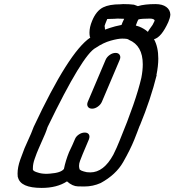

<svg xmlns="http://www.w3.org/2000/svg" viewBox="-20 -920 854 940"><path d="M431 -388Q416 -388 410 -398Q407 -403 407 -409Q407 -415 410 -422L497 -627Q503 -641 517 -651Q531 -661 546 -661Q560 -661 566 -651Q569 -646 569 -640Q569 -634 566 -627L479 -422Q473 -408 459 -398Q445 -388 431 -388ZM225 -70Q279 -74 293 -93Q301 -133 318 -175Q326 -192 334 -209Q342 -226 347 -239Q352 -252 366 -261.5Q380 -271 395 -271Q409 -271 415 -262Q418 -257 418 -251Q418 -245 415 -237L385 -166Q380 -155 372 -133Q367 -120 367 -108Q367 -101 369 -94V-93Q371 -84 405 -77L422 -76Q488 -76 535 -163Q552 -197 565 -230Q646 -426 672 -539Q679 -575 679 -605Q679 -697 611 -725Q607 -731 578 -731Q558 -731 522 -721Q486 -711 449 -686Q385 -654 213 -298Q208 -282 201 -265L169 -192Q160 -172 150 -143Q141 -118 141 -97V-89Q144 -81 166 -75Q183 -69 209 -69ZM734 -728Q755 -690 755 -633Q755 -597 746 -553L747 -552Q718 -435 665 -306L664 -305Q658 -290 651.5 -272Q645 -254 637 -235Q618 -188 583 -126.5Q548 -65 473 -24Q435 -7 393 -7Q388 -7 361.5 -7.5Q335 -8 308 -32Q259 0 184 0Q80 0 68 -52Q67 -52 67 -53Q66 -61 66 -70Q66 -101 79 -138Q89 -166 100 -194L132 -266L145 -299Q317 -666 422 -736L420 -740Q418 -750 418 -760Q418 -787 431 -818Q451 -867 485 -884Q515 -899 569 -899L583 -900Q615 -900 636 -897L655 -890Q688 -900 741 -900Q775 -900 794 -886Q813 -872 814 -849V-848Q813 -833 804 -812Q770 -737 734 -728ZM575 -798 580 -811Q584 -820 588 -828Q578 -829 555 -829L540 -828Q515 -828 505 -827Q493 -798 492 -793Q494 -783 494 -775Q518 -784 544 -791Q560 -795 575 -798ZM704 -764Q708 -772 717 -784Q728 -797 735 -814Q737 -818 737 -821Q732 -829 713 -829Q673 -829 658 -825Q654 -819 651 -811Q648 -804 645 -795Q653 -793 661 -790Q686 -780 704 -764Z"/></svg>

Font: Bubblez Graffiti
Style: Italic
Weight: 400
Italic angle: -22.5°
Designer: GGBotNet
Foundry: GGBotNet
Version: 1.00